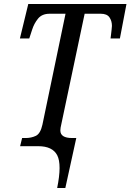

<svg xmlns="http://www.w3.org/2000/svg" viewBox="-20 -734 655 964"><path d="M267 210Q291 92 267.5 46Q244 0 172 0H81L91 -41H109Q137 -41 160 -52Q183 -63 193 -108L309 -665H229Q191 -665 171 -640.5Q151 -616 141 -584L127 -541H80L122 -714H615L582 -541H535Q536 -547 537.5 -560.5Q539 -574 540.5 -586.5Q542 -599 542 -604Q542 -629 529.5 -647Q517 -665 486 -665H405L288 -111Q283 -91 283 -79Q283 -41 342 -41H363L308 210Z"/></svg>

Font: Noto Serif Condensed
Style: Italic
Weight: 400
Width: 3
Italic angle: -12°
Designer: Monotype Design Team
Foundry: Monotype Imaging Inc.
Version: Version 2.014; ttfautohint (v1.8.4.7-5d5b)